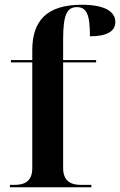

<svg xmlns="http://www.w3.org/2000/svg" viewBox="-20 -789 506 809"><path d="M22 0H365V-10H321C281 -10 246 -24 246 -81V-526H385V-536H246V-622C246 -725 261 -759 304 -759C345 -759 359 -728 359 -636C428 -636 466 -656 466 -696C466 -739 424 -769 324 -769C176 -769 116 -700 116 -578V-536H26V-526H116V-80C116 -23 81 -10 41 -10H22Z"/></svg>

Font: Noto Serif Display SemiBold
Style: Regular
Weight: 600
Designer: Monotype Design Team
Foundry: Monotype Imaging Inc.
Version: Version 2.009